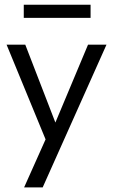

<svg xmlns="http://www.w3.org/2000/svg" viewBox="-20 -604 496 832"><path d="M83 -526.5V-583.5H372.5V-526.5ZM220 -73 361.5 -410.5H441.5L165 208H84.5L177.5 0L8.5 -410.5H89.5Z"/></svg>

Font: League Spartan
Style: Regular
Weight: 350
Foundry: The League of Moveable Type
Version: Version 2.002